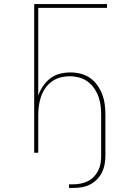

<svg xmlns="http://www.w3.org/2000/svg" viewBox="-20 -755 640 949"><path d="M341 174H321V156H341Q360 156 378.5 152.5Q397 149 414 140.5Q431 132 444 118.5Q457 105 465.5 88Q474 71 477 52.5Q480 34 480 15V-184Q480 -208 477.5 -231Q475 -254 467 -276.5Q459 -299 445.5 -318.5Q432 -338 413 -352Q394 -366 371 -372Q348 -378 325 -378Q301 -378 278 -372Q255 -366 236 -352Q217 -338 203.5 -318.5Q190 -299 182.5 -276.5Q175 -254 172 -231Q169 -208 169 -184V0H149V-735H509V-716H169V-283Q178 -308 193 -330Q208 -352 229 -368Q250 -384 276 -390.5Q302 -397 328 -397Q354 -397 379.5 -390.5Q405 -384 426 -369Q447 -354 462 -332.5Q477 -311 486 -286.5Q495 -262 498 -236Q501 -210 501 -184V15Q501 36 497 57.5Q493 79 483.5 98Q474 117 458.5 132.5Q443 148 424 157.5Q405 167 384 170.5Q363 174 341 174Z"/></svg>

Font: Iosevka Thin Extended
Style: Regular
Weight: 100
Width: 7
Monospace: yes
Designer: Belleve Invis
Foundry: Belleve Invis
Version: Version 32.5.0; ttfautohint (v1.8.4)